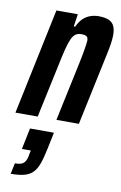

<svg xmlns="http://www.w3.org/2000/svg" viewBox="-100 -569 573 909"><g transform="rotate(10 186.0 -114.5)"><path d="M-10 0 97 -510H200L191 -450H198Q210 -476 225.5 -490.5Q241 -505 260 -511.5Q279 -518 299 -518Q330 -518 348 -510Q366 -502 374 -485.5Q382 -469 382 -441Q382 -425 378.5 -400.5Q375 -376 368 -345L295 0H187L248 -287Q257 -331 261 -356Q265 -381 266 -394Q266 -405 262.5 -410.5Q259 -416 251.5 -418Q244 -420 233 -420Q216 -420 205 -412Q194 -404 185.5 -385Q177 -366 169 -334Q161 -302 151 -253L97 0ZM18 289 29 237Q48 237 60 232.5Q72 228 79 216Q86 204 89 182L93 164H50L71 62H186L169 144Q160 188 149.5 216.5Q139 245 123 260.5Q107 276 82 282.5Q57 289 18 289Z"/></g></svg>

Font: Saira ExtraCondensed
Style: Bold Italic
Weight: 700
Width: 2
Italic angle: -12°
Designer: Hector Gatti with collaboration of the Omnibus-Type team
Foundry: Omnibus-Type
Version: Version 1.101